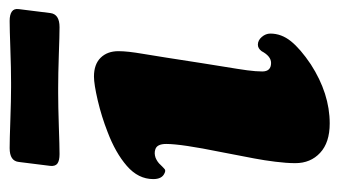

<svg xmlns="http://www.w3.org/2000/svg" viewBox="-176 -528 717 406"><g transform="rotate(-90 183.0 -325.5)"><path d="M189 -561.5Q161.1 -561.5 118.9 -560.1Q76.7 -558.6 59.6 -558.6Q45.9 -558.6 39.8 -563Q33.7 -567.4 34.7 -578.1L43 -644.5Q44.9 -664.1 72.3 -664.1Q89.8 -664.1 131.8 -662.6Q173.8 -661.1 201.2 -661.1H211.4Q240.7 -661.1 282.5 -662.6Q324.2 -664.1 341.3 -664.1Q354.5 -664.1 361.1 -659.4Q367.7 -654.8 366.2 -644.5L357.9 -578.1Q355.5 -558.6 328.1 -558.6Q311 -558.6 270 -560.1Q229 -561.5 199.7 -561.5ZM64 -217.3Q81.1 -301.3 81.1 -333Q81.1 -352.5 69.8 -356Q61.5 -358.9 51.8 -355.5Q42.5 -351.6 36.6 -344.7Q28.3 -336.4 27.3 -335.9Q23.9 -334 18.6 -336.9Q6.8 -342.3 6.8 -360.4Q6.8 -392.1 34.7 -416.3Q62.5 -440.4 106.4 -457Q138.7 -469.7 173.1 -477.8Q207.5 -485.8 223.6 -485.8Q249.5 -485.8 263.4 -471.7Q277.3 -457.5 277.3 -434.1Q277.3 -424.3 275.9 -411.4Q274.4 -398.4 272 -384.3Q269.5 -370.1 263.7 -333Q257.8 -295.9 252 -257.8Q249.5 -241.2 244.4 -210.4Q239.3 -179.7 236.8 -161.4Q234.4 -143.1 234.4 -129.9Q234.4 -111.3 252.4 -111.3Q266.6 -111.3 277.3 -131.3Q283.2 -139.2 291 -139.2Q300.3 -139.2 307.4 -130.9Q314.5 -122.6 314.5 -112.8Q314.5 -89.4 298.3 -69.3Q282.2 -49.3 249.5 -27.3Q187.5 12.7 124.5 12.7Q84 12.7 62.3 -7.6Q40.5 -27.8 40.5 -60.1Q40.5 -78.6 43.5 -102.1Q46.4 -125.5 50.3 -146Q54.2 -166.5 64 -217.3Z"/></g></svg>

Font: Cooper* ExtraBold
Style: Italic
Weight: 800
Italic angle: -7°
Designer: Owen Earl
Foundry: indestructible type*
Version: Version 0.001